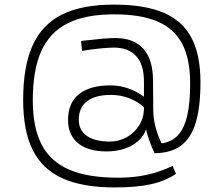

<svg xmlns="http://www.w3.org/2000/svg" viewBox="-20 -656 984 846"><path d="M660.6 17.6Q635.7 -34.2 623.5 -85.9Q614.3 -58.1 590.1 -35.9Q565.9 -13.7 529.8 -1.2Q493.7 11.2 449.2 11.2Q368.2 11.2 324 -24.9Q279.8 -61 279.8 -127.4Q279.8 -202.6 328.1 -241.2Q376.5 -279.8 466.3 -279.8Q544.9 -279.8 614.3 -230V-294.9Q614.3 -373 579.3 -409.7Q544.4 -446.3 481.4 -446.3Q459 -446.3 417.7 -442.1Q376.5 -438 341.3 -431.6L337.4 -475.6Q397 -482.4 430.9 -485.4Q464.8 -488.3 487.8 -488.3Q569.3 -488.3 611.6 -441.4Q653.8 -394.5 654.3 -301.8L655.3 -170.9Q655.8 -99.6 691.9 -24.4Q736.3 -30.3 763.9 -59.8Q791.5 -89.4 804.7 -145.5Q817.9 -201.7 817.9 -288.6Q817.9 -396 783 -462.6Q748 -529.3 674.6 -561Q601.1 -592.8 483.4 -592.8Q356.4 -592.8 277.8 -553.2Q199.2 -513.7 161.9 -430.7Q124.5 -347.7 124.5 -213.9Q124.5 -93.8 163.6 -18.8Q202.6 56.2 285.2 91.6Q367.7 127 500.5 127Q567.9 127 625 114.7Q682.1 102.5 740.7 75.2L755.4 109.9Q709 141.6 645 155.8Q581.1 169.9 486.8 169.9Q344.2 169.9 255.4 129.9Q166.5 89.8 124.3 5.1Q82 -79.6 82 -215.8Q82 -363.8 123.8 -456.1Q165.5 -548.3 253.4 -592Q341.3 -635.7 482.4 -635.7Q616.7 -635.7 700.4 -600.1Q784.2 -564.5 823.7 -489.5Q863.3 -414.6 863.3 -293.9Q863.3 -183.6 842.3 -115Q821.3 -46.4 776.9 -13.9Q732.4 18.6 661.1 19H660.2ZM614.3 -180.2V-183.1Q587.4 -208.5 549.3 -223.1Q511.2 -237.8 468.8 -237.8Q400.4 -237.8 363.8 -210.2Q327.1 -182.6 327.1 -127.9Q327.1 -82 363 -57.1Q398.9 -32.2 464.4 -32.2Q502.4 -32.2 537.1 -50.8Q571.8 -69.3 593 -103.3Q614.3 -137.2 614.3 -180.2Z"/></svg>

Font: Selawik Light
Style: Regular
Weight: 300
Designer: Aaron Bell
Foundry: Microsoft Corporation
Version: Version 1.01